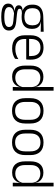

<svg xmlns="http://www.w3.org/2000/svg" viewBox="1094 -1798 890 3119"><g transform="rotate(90 1539.5 -238.0)"><path d="M253.5 -143.5Q157.5 -143.5 106.2 -186.2Q55 -229 55 -310V-327Q55 -377 74.8 -414Q94.5 -451 138 -472.5Q181.5 -494 252 -495.5L494.5 -502V-453.5L334.5 -457.5V-456Q375 -449.5 400 -431Q425 -412.5 436.5 -384.5Q448 -356.5 448 -320.5V-303.5Q448 -225 398.8 -184.2Q349.5 -143.5 253.5 -143.5ZM250.5 137.5H261Q309 137.5 344 130.2Q379 123 398.5 106.5Q418 90 418 62.5V61Q418 29.5 395.5 12.2Q373 -5 319 -9.5L184 -21.5L205 -22Q172.5 -17.5 147.8 -8Q123 1.5 108.8 18Q94.5 34.5 94.5 59.5V60.5Q94.5 89.5 114 106.5Q133.5 123.5 168.5 130.5Q203.5 137.5 250.5 137.5ZM247 187Q183.5 187 136.5 176Q89.5 165 63.8 140.2Q38 115.5 38 73.5V71.5Q38 40 53.8 19.2Q69.5 -1.5 96.5 -13Q123.5 -24.5 155.5 -28L155 -29.5Q108.5 -35.5 87 -52.2Q65.5 -69 65.5 -97V-97.5Q65.5 -116 74.2 -129.5Q83 -143 101.5 -150.5Q120 -158 149.5 -159.5V-168.5L230 -147L192 -148Q152.5 -147.5 137.2 -138.2Q122 -129 122 -111.5V-111Q122 -92 142.5 -82.2Q163 -72.5 213.5 -67.5L331 -55.5Q407 -48 441.2 -19.8Q475.5 8.5 475.5 61V63Q475.5 107 449 134.2Q422.5 161.5 374 174.2Q325.5 187 260 187ZM253 -189Q298.5 -189 329 -202.8Q359.5 -216.5 375 -244Q390.5 -271.5 390.5 -311V-328.5Q390.5 -367.5 375.2 -394.8Q360 -422 330.2 -436Q300.5 -450 255.5 -450H252Q202.5 -450 171.8 -434.8Q141 -419.5 127 -392Q113 -364.5 113 -328V-311.5Q113 -271.5 128.5 -244.2Q144 -217 175 -203Q206 -189 253 -189Z M767 10.5Q661.5 10.5 607 -42.5Q552.5 -95.5 552.5 -193.5V-288.5Q552.5 -390.5 603.2 -445Q654 -499.5 751 -499.5Q816 -499.5 860 -475Q904 -450.5 926.2 -404.5Q948.5 -358.5 948.5 -294V-276.5Q948.5 -262 947.5 -247.5Q946.5 -233 945 -218.5H889Q890 -240.5 890 -260.2Q890 -280 890 -296.5Q890 -345.5 874.2 -379.8Q858.5 -414 827.8 -432Q797 -450 751 -450Q682.5 -450 647.5 -409.8Q612.5 -369.5 612.5 -293.5V-246L613 -238V-187.5Q613 -154 622.8 -127Q632.5 -100 652.8 -80.8Q673 -61.5 703.8 -51.5Q734.5 -41.5 775.5 -41.5Q823 -41.5 863.8 -54.8Q904.5 -68 940 -91.5L934 -37Q903 -15.5 860.5 -2.5Q818 10.5 767 10.5ZM584 -218.5V-265H931.5V-218.5Z M1226 10.5Q1138 10.5 1091.5 -43.8Q1045 -98 1045 -201V-285.5Q1045 -389 1091.8 -443.2Q1138.5 -497.5 1229 -497.5Q1275.5 -497.5 1310.8 -480.8Q1346 -464 1367.5 -433.2Q1389 -402.5 1394 -361H1414L1394 -305.5Q1392 -352.5 1372 -384Q1352 -415.5 1319.2 -431.8Q1286.5 -448 1245.5 -448Q1178 -448 1141.8 -408Q1105.5 -368 1105.5 -290.5V-197.5Q1105.5 -121 1141.5 -80.8Q1177.5 -40.5 1246 -40.5Q1286.5 -40.5 1317.5 -56.8Q1348.5 -73 1368.8 -101.2Q1389 -129.5 1396 -166L1412 -121H1394.5Q1388 -85 1367.2 -55Q1346.5 -25 1311.5 -7.2Q1276.5 10.5 1226 10.5ZM1392 0 1395.5 -122 1394 -142V-347.5L1394.5 -362L1392.5 -500.5V-663H1452.5V0Z M1780 12Q1679 12 1626.5 -43.8Q1574 -99.5 1574 -204.5V-284Q1574 -388.5 1626.5 -444Q1679 -499.5 1780 -499.5Q1881 -499.5 1933.5 -444Q1986 -388.5 1986 -284V-204.5Q1986 -99.5 1933.5 -43.8Q1881 12 1780 12ZM1780 -38Q1851 -38 1888.2 -80Q1925.5 -122 1925.5 -201V-287.5Q1925.5 -366 1888.2 -408Q1851 -450 1780 -450Q1709 -450 1672 -408Q1635 -366 1635 -287.5V-201Q1635 -122 1672 -80Q1709 -38 1780 -38Z M2293 12Q2192 12 2139.5 -43.8Q2087 -99.5 2087 -204.5V-284Q2087 -388.5 2139.5 -444Q2192 -499.5 2293 -499.5Q2394 -499.5 2446.5 -444Q2499 -388.5 2499 -284V-204.5Q2499 -99.5 2446.5 -43.8Q2394 12 2293 12ZM2293 -38Q2364 -38 2401.2 -80Q2438.5 -122 2438.5 -201V-287.5Q2438.5 -366 2401.2 -408Q2364 -450 2293 -450Q2222 -450 2185 -408Q2148 -366 2148 -287.5V-201Q2148 -122 2185 -80Q2222 -38 2293 -38Z M2781.5 10.5Q2693.5 10.5 2647 -43.8Q2600.5 -98 2600.5 -201V-285.5Q2600.5 -389 2647.2 -443.2Q2694 -497.5 2784.5 -497.5Q2831 -497.5 2866.2 -480.8Q2901.5 -464 2923 -433.2Q2944.5 -402.5 2949.5 -361H2969.5L2949.5 -305.5Q2947.5 -352.5 2927.5 -384Q2907.5 -415.5 2874.8 -431.8Q2842 -448 2801 -448Q2733.5 -448 2697.2 -408Q2661 -368 2661 -290.5V-197.5Q2661 -121 2697 -80.8Q2733 -40.5 2801.5 -40.5Q2842 -40.5 2873 -56.8Q2904 -73 2924.2 -101.2Q2944.5 -129.5 2951.5 -166L2967.5 -121H2950Q2943.5 -85 2922.8 -55Q2902 -25 2867 -7.2Q2832 10.5 2781.5 10.5ZM2947.5 0 2951 -122 2949.5 -142V-347.5L2950 -362L2948 -500.5V-663H3008V0Z"/></g></svg>

Font: Anek Latin Medium Light
Style: Regular
Weight: 300
Version: Version 1.003